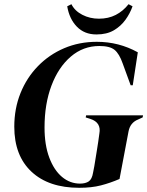

<svg xmlns="http://www.w3.org/2000/svg" viewBox="-20 -877 701 914"><path d="M357 17Q212 17 130 -59.5Q48 -136 48 -274Q48 -360 77.5 -433.5Q107 -507 160.5 -562Q214 -617 285.5 -647.5Q357 -678 441 -678Q546 -678 636 -628L612 -471H602L564 -575Q548 -621 525.5 -639.5Q503 -658 453 -658Q376 -658 317 -607.5Q258 -557 225 -469.5Q192 -382 192 -270Q192 -187 214.5 -127Q237 -67 275 -35Q313 -3 361 -3Q387 -3 402.5 -13.5Q418 -24 423 -55L429 -86Q434 -118 441 -160Q448 -202 453 -241Q463 -294 410 -311L388 -318L390 -328H661L659 -318L637 -308Q600 -293 592 -252L549 -25Q505 -6 460.5 5.5Q416 17 357 17ZM439 -713Q382 -713 346 -750Q310 -787 300 -847L320 -857Q336 -825 372 -806.5Q408 -788 451 -788Q496 -788 531 -806Q566 -824 592 -857L611 -847Q599 -813 577 -782.5Q555 -752 521.5 -732.5Q488 -713 439 -713Z"/></svg>

Font: DeepMind Serif Display
Style: Italic
Weight: 400
Italic angle: -12°
Designer: Frank Grießhammer / Modifications: Colophon Foundry
Foundry: Colophon Foundry
Version: Version 5.003; ttfautohint (v1.8.2)